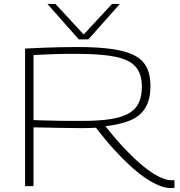

<svg xmlns="http://www.w3.org/2000/svg" viewBox="-20 -950 920 980"><path d="M852 10Q824 10 791 -3.5Q758 -17 720 -43Q682 -69 641.5 -106.5Q601 -144 557.5 -192Q514 -240 470 -298Q452 -297 432.5 -296.5Q413 -296 395 -296Q337 -296 276.5 -297.5Q216 -299 151 -300V0H108V-702Q161 -705 203 -706.5Q245 -708 285.5 -709Q326 -710 375 -710Q478 -710 549.5 -700Q621 -690 664.5 -668Q708 -646 728 -607.5Q748 -569 748 -511Q748 -443 722 -400Q696 -357 644.5 -335.5Q593 -314 518 -306Q570 -240 619 -188.5Q668 -137 711.5 -101.5Q755 -66 791.5 -48Q828 -30 854 -30Q857 -30 861.5 -30Q866 -30 870 -31L871 8Q867 9 862 9.5Q857 10 852 10ZM401 -333Q486 -333 544 -342Q602 -351 637.5 -371.5Q673 -392 688.5 -425.5Q704 -459 704 -508Q704 -572 673 -608.5Q642 -645 570.5 -660Q499 -675 377 -675Q341 -675 314 -675Q287 -675 263 -674Q239 -673 212.5 -672Q186 -671 151 -669V-337Q185 -336 217.5 -335Q250 -334 281 -333.5Q312 -333 341.5 -333Q371 -333 401 -333ZM592 -930 431 -749H382L222 -930H263L407 -774L552 -930Z"/></svg>

Font: Georama Expanded ExtraLight
Style: Regular
Weight: 250
Width: 7
Designer: Jean-Baptiste Levee
Foundry: Production Type
Version: Version 1.001